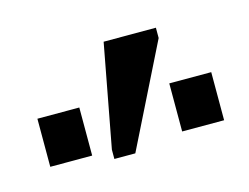

<svg xmlns="http://www.w3.org/2000/svg" viewBox="-44 -846 421 324"><g transform="rotate(-15 166.5 -684.0)"><path d="M247.1 -763.7 158.7 -585.9H122.1V-602.1L155.8 -781.7H247.1ZM87.4 -685.1V-601.1H14.2V-685.1ZM317.9 -685.1V-601.1H244.6V-685.1Z"/></g></svg>

Font: Arimo
Style: Regular
Weight: 400
Designer: Steve Matteson
Foundry: Monotype Imaging Inc.
Version: Version 1.33